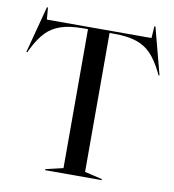

<svg xmlns="http://www.w3.org/2000/svg" viewBox="-85 -845 836 920"><g transform="rotate(10 333.0 -385.0)"><path d="M196 -5 281 -25V-701H258Q192 -701 149 -686.5Q106 -672 77 -641.5Q48 -611 22 -559L14 -542H9L69 -770H74L79 -712H588L592 -770H597L657 -542H652L644 -559Q618 -611 589 -641.5Q560 -672 517.5 -686.5Q475 -701 409 -701H386V-25L471 -5V0H196Z"/></g></svg>

Font: Nyght Serif
Style: Regular
Weight: 400
Designer: Maksym Kobuzan
Version: Version 0.410